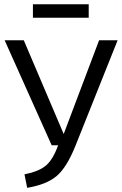

<svg xmlns="http://www.w3.org/2000/svg" viewBox="-20 -879 578 911"><path d="M400.9 -794.9H136.2V-858.9H400.9ZM538.1 -688 337.9 -187Q297.4 -85.9 249.8 -44.7Q202.1 -3.4 108.9 12.2L96.2 -51.8Q165 -65.4 198.2 -93.8Q231.4 -122.1 255.9 -189.9H225.1L2 -688H92.8L282.2 -243.2L450.2 -688Z"/></svg>

Font: Fira Sans Book
Style: Regular
Weight: 350
Designer: Carrois Corporate & Edenspiekermann AG
Foundry: Carrois Corporate GbR & Edenspiekermann AG
Version: Version 4.203;PS 004.203;hotconv 1.0.88;makeotf.lib2.5.64775